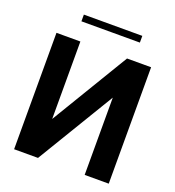

<svg xmlns="http://www.w3.org/2000/svg" viewBox="-152 -982 1004 1102"><g transform="rotate(20 350.0 -431.5)"><path d="M59 0H205L490 -472V0H637V-711H490L205 -238V-711H59ZM171 -822H528V-863H171Z"/></g></svg>

Font: Aerodynamic
Style: Regular
Weight: 500
Designer: Google
Version: Version 2.000980; 2014